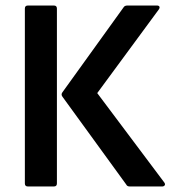

<svg xmlns="http://www.w3.org/2000/svg" viewBox="-20 -675 617 695"><path d="M450 0Q440 0 437 -7L206 -325Q200 -333 206 -341L427 -648Q431 -655 441 -655H548Q555 -655 557 -651Q559 -647 555 -641L332 -338L575 -14Q579 -8 576 -4Q573 0 567 0ZM81 0Q70 0 70 -11V-644Q70 -655 81 -655H175Q186 -655 186 -644V-11Q186 0 175 0Z"/></svg>

Font: Sofia Sans Semi Condensed
Style: Bold
Weight: 700
Designer: Botio Nikoltchev, Ani Petrova
Foundry: lettersoup
Version: Version 4.100; ttfautohint (v1.8.4.7-5d5b)